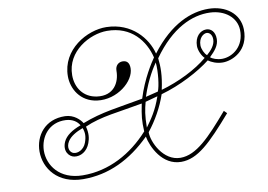

<svg xmlns="http://www.w3.org/2000/svg" viewBox="-99 -1177 1883 1349"><g transform="rotate(-10 842.0 -502.0)"><path d="M390 11C574 12 734 -67 875 -207C889 -132 955 11 1090 11C1208 11 1304 -84 1466 -270L1446 -290C1304 -124 1203 -18 1090 -18C967 -18 899 -165 900 -234C957 -306 1006 -392 1036 -481C1172 -519 1314 -594 1396 -659C1418 -643 1455 -626 1499 -626C1567 -626 1688 -678 1684 -831C1681 -942 1587 -1014 1463 -1015C1342 -1016 1191 -959 1047 -769C1019 -881 916 -1009 735 -1013C598 -1016 409 -910 409 -719C409 -631 463 -532 582 -516C724 -497 853 -607 853 -699C853 -738 836 -756 805 -756C778 -756 752 -737 752 -698C752 -615 704 -528 586 -544C490 -557 440 -633 440 -721C440 -893 613 -986 734 -986C909 -986 999 -865 1028 -745C1007 -715 938 -611 896 -474C724 -442 600 -431 461 -376C446 -401 405 -445 341 -447C196 -451 121 -344 121 -233C121 -113 208 10 390 11ZM152 -234C154 -332 221 -425 341 -419C390 -416 421 -393 437 -365C374 -342 329 -311 311 -272C281 -207 319 -162 356 -156C400 -149 448 -175 469 -232C481 -264 486 -299 473 -349C588 -401 720 -410 887 -441C870 -356 866 -323 870 -245C746 -107 580 -14 391 -16C226 -18 151 -130 152 -234ZM338 -269C358 -301 399 -325 448 -343C461 -309 461 -280 446 -239C429 -192 384 -173 355 -182C329 -190 312 -227 338 -269ZM893 -268C894 -356 902 -396 916 -448L1004 -472C971 -375 930 -319 893 -268ZM924 -482C965 -608 1019 -686 1034 -708C1041 -642 1028 -538 1013 -504ZM1042 -511C1064 -611 1063 -673 1056 -734C1192 -926 1342 -992 1470 -987C1574 -983 1654 -921 1657 -831C1661 -714 1574 -652 1498 -652C1464 -652 1429 -665 1416 -678C1455 -716 1485 -750 1485 -797C1485 -849 1456 -875 1423 -875C1379 -875 1339 -836 1339 -771C1339 -738 1359 -698 1378 -680C1296 -610 1168 -547 1042 -511ZM1364 -772C1364 -826 1400 -850 1421 -850C1439 -850 1460 -834 1460 -798C1460 -757 1428 -722 1398 -696C1381 -709 1364 -745 1364 -772Z"/></g></svg>

Font: Louise
Style: Regular
Weight: 400
Designer: Ange Degheest & Luna Delabre & Camille Depalle
Foundry: Velvetyne Type Foundry
Version: Version 1.000;FEAKit 1.0